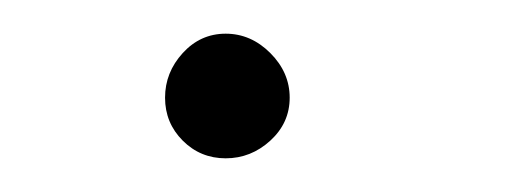

<svg xmlns="http://www.w3.org/2000/svg" viewBox="-20 -82 315 114"><path d="M88.5 -50.5Q78 -39 78 -24Q78 -9 88.5 1.5Q99 12 114 12Q129 12 140.5 1.5Q152 -9 152 -24Q152 -39 140.5 -50.5Q129 -62 114 -62Q99 -62 88.5 -50.5Z"/></svg>

Font: Jost* 300 Light Italic
Style: Italic
Weight: 300
Italic angle: -10°
Version: Version 3.200; ttfautohint (v0.97) -l 8 -r 50 -G 200 -x 14 -